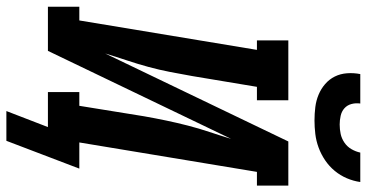

<svg xmlns="http://www.w3.org/2000/svg" viewBox="-306 -708 1122 587"><g transform="rotate(90 254.5 -414.0)"><path d="M329 -815Q308 -815 288 -817.5Q268 -820 250 -827.5Q232 -835 217.5 -847.5Q203 -860 194.5 -877Q186 -894 184.5 -914.5Q183 -935 187 -955H277Q275 -941 278.5 -928Q282 -915 291.5 -906.5Q301 -898 314.5 -895Q328 -892 341 -892Q356 -892 370 -895Q384 -898 396.5 -906.5Q409 -915 416.5 -928Q424 -941 427 -955H517Q514 -934 505.5 -914Q497 -894 483 -877Q469 -860 450.5 -847.5Q432 -835 411.5 -827.5Q391 -820 370 -817.5Q349 -815 329 -815ZM391 127H300L349 0H242V-96H284L316 -294Q322 -328 329 -361.5Q336 -395 344.5 -428Q353 -461 364 -494Q375 -527 385 -560L116 0H-19V-96H23L113 -639H84V-735H267V-639H226L193 -441Q187 -407 180.5 -373.5Q174 -340 165 -307Q156 -274 145 -241Q134 -208 124 -175L393 -735H528V-639H486L396 -96H476Z"/></g></svg>

Font: Iosevka Slab
Style: Bold Italic
Weight: 700
Italic angle: -9°
Monospace: yes
Designer: Belleve Invis
Foundry: Belleve Invis
Version: Version 11.1.0; ttfautohint (v1.8.3)